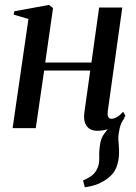

<svg xmlns="http://www.w3.org/2000/svg" viewBox="-20 -534 566 800"><path d="M333.5 246.5 326 218Q348 208.5 362 198Q376 187.5 384 171Q394.5 151.5 393.5 123Q392.5 94.5 397 67.5Q400.5 40.5 415.8 21.2Q431 2 441.5 -12L500 -44Q484 -24 478.5 0.8Q473 25.5 473 45Q473.5 58.5 475 74Q476.5 89.5 476 103.5Q475.5 136 465 163.2Q454.5 190.5 427 210.5Q409 224 387.2 232.8Q365.5 241.5 333.5 246.5ZM429 -70.5Q427 -52 431.8 -45.5Q436.5 -39 444 -39Q454 -39 466.2 -45.5Q478.5 -52 493 -68.5L503 -51Q491.5 -35.5 474.8 -21.2Q458 -7 435.2 2Q412.5 11 383.5 11Q368.5 11 355.2 3.8Q342 -3.5 335 -20.2Q328 -37 331.5 -65L356 -240H164L129 0H32.5L98.5 -455L37 -473L39.5 -487L184 -513.5L201 -500.5L168.5 -273.5H361L393 -502.5H489.5Z"/></svg>

Font: Merriweather 144pt
Style: Italic
Weight: 400
Italic angle: -7.8°
Version: Version 2.101